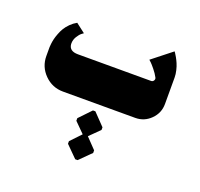

<svg xmlns="http://www.w3.org/2000/svg" viewBox="-93 -378 723 695"><g transform="rotate(20 268.0 -30.0)"><path d="M262.7 215H272L316 171.3V161.3L277.3 121L316 82.7V72.7L272 27H262.7L219 72.7V82.7L257.3 121L219 161.3V171.3ZM137.3 0H415.7Q450.3 0 475 -24.7Q499.7 -49.3 499.7 -84V-185.7Q499.7 -198.7 496.3 -212.8Q493 -227 488.3 -237.7Q483.7 -248.3 478.8 -257Q474 -265.7 470.7 -270.3Q467.3 -275 467.3 -275L391.7 -215.3Q394.7 -212.7 399.5 -208.2Q404.3 -203.7 415.8 -189.7Q427.3 -175.7 434.3 -162.3Q437.3 -156.7 433.8 -151Q430.3 -145.3 423.7 -145.3H142Q108.3 -145.3 106.3 -171.7Q106.3 -173.3 106.3 -175Q106.3 -188.3 113.8 -200.7Q121.3 -213 128.7 -218.7L136.3 -224.3L100.7 -251.7Q87.3 -244.3 76.7 -233.7Q66 -223 59.5 -212.3Q53 -201.7 48.2 -188.8Q43.3 -176 41.2 -167Q39 -158 37.8 -147.8Q36.7 -137.7 36.7 -135Q36.7 -132.3 36.7 -130V-100.7Q36.7 -59 66.2 -29.5Q95.7 0 137.3 0Z"/></g></svg>

Font: Jomhuria
Style: Regular
Weight: 400
Designer: Arabic design by Kourosh Beigpour, Latin design by Eben Sorkin, engineering by Lasse Fister and Khaled Hosney
Version: Version 1.0000